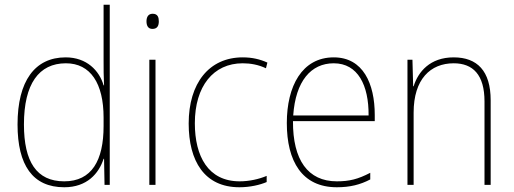

<svg xmlns="http://www.w3.org/2000/svg" viewBox="-20 -780 2169 810"><path d="M251 10C347 10 397 -48 417 -110H419L421 0H443V-760H417V-526C417 -491 417 -457 419 -420H417C399 -482 346 -538 257 -538C127 -538 54 -438 54 -255C54 -83 118 10 251 10ZM251 -15C134 -15 81 -98 81 -255C81 -426 144 -513 258 -513C362 -513 417 -428 417 -284V-248C417 -103 367 -15 251 -15Z M624 -722C604 -722 598 -706 598 -690C598 -673 604 -658 623 -658C644 -658 650 -672 650 -690C650 -706 646 -722 624 -722ZM636 -528H610V0H636Z M990 10C1035 10 1077 0 1105 -12V-38C1072 -24 1031 -15 991 -15C858 -15 802 -121 802 -260C802 -416 880 -513 1004 -513C1037 -513 1070 -507 1102 -492L1108 -516C1077 -530 1044 -538 1004 -538C862 -538 776 -429 776 -259C776 -101 842 10 990 10Z M1388 -538C1254 -538 1190 -416 1190 -261C1190 -100 1254 10 1401 10C1457 10 1500 -1 1542 -23V-51C1490 -24 1454 -15 1401 -15C1279 -15 1215 -105 1216 -269H1561V-295C1561 -427 1512 -538 1388 -538ZM1388 -513C1490 -513 1536 -420 1535 -293H1217C1227 -438 1292 -513 1388 -513Z M1894 -538C1794 -538 1744 -477 1725 -416H1723L1720 -528H1699V0H1725V-305C1725 -446 1796 -513 1894 -513C1975 -513 2024 -465 2024 -352V0H2050V-357C2050 -481 1993 -538 1894 -538Z"/></svg>

Font: Noto Sans Arabic SemCond Thin
Style: Regular
Weight: 100
Width: 4
Designer: Monotype Design Team, Nadine Chahine, Nizar Qandah and Khaled Hosny
Foundry: Monotype Imaging Inc.
Version: Version 2.012